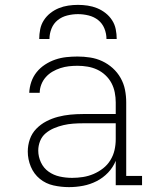

<svg xmlns="http://www.w3.org/2000/svg" viewBox="-20 -760 640 788"><path d="M263 8Q231 8 199.5 1Q168 -6 143.5 -26Q119 -46 106.5 -76Q94 -106 94 -138Q94 -164 102.5 -188.5Q111 -213 129 -231.5Q147 -250 170 -262Q193 -274 218 -280.5Q243 -287 268.5 -289.5Q294 -292 320 -292H455V-340Q455 -360 451 -380.5Q447 -401 437.5 -419Q428 -437 412.5 -451.5Q397 -466 378.5 -474.5Q360 -483 339.5 -486.5Q319 -490 298 -490Q280 -490 262.5 -488Q245 -486 228 -480.5Q211 -475 195.5 -466Q180 -457 168 -443.5Q156 -430 149.5 -413Q143 -396 143 -379H100Q101 -402 108.5 -424Q116 -446 130.5 -464Q145 -482 165 -495Q185 -508 207 -515.5Q229 -523 252 -525.5Q275 -528 298 -528Q324 -528 350 -524Q376 -520 399.5 -509Q423 -498 442.5 -480.5Q462 -463 475 -440Q488 -417 493 -391.5Q498 -366 498 -340V-38H563V0H455V-100Q444 -73 423.5 -51.5Q403 -30 376.5 -16.5Q350 -3 321 2.5Q292 8 263 8ZM276 -30Q298 -30 320.5 -33.5Q343 -37 364 -46Q385 -55 403 -69Q421 -83 433 -102.5Q445 -122 450 -144Q455 -166 455 -189V-254H320Q300 -254 280 -252.5Q260 -251 240.5 -246.5Q221 -242 202 -234Q183 -226 167.5 -213Q152 -200 144.5 -181Q137 -162 137 -142Q137 -117 148 -93.5Q159 -70 179.5 -55.5Q200 -41 225 -35.5Q250 -30 276 -30ZM141 -600Q141 -620 145 -640Q149 -660 160 -677Q171 -694 187 -706.5Q203 -719 221.5 -726.5Q240 -734 260 -737Q280 -740 300 -740Q320 -740 340 -737Q360 -734 378.5 -726.5Q397 -719 413 -706.5Q429 -694 440 -677Q451 -660 455 -640Q459 -620 459 -600H417Q417 -622 408.5 -643Q400 -664 383 -677.5Q366 -691 344 -696.5Q322 -702 300 -702Q278 -702 256 -696.5Q234 -691 217 -677.5Q200 -664 191.5 -643Q183 -622 183 -600Z"/></svg>

Font: Iosevka Etoile Extralight
Style: Regular
Weight: 200
Designer: Belleve Invis
Foundry: Belleve Invis
Version: Version 22.1.2; ttfautohint (v1.8.4)